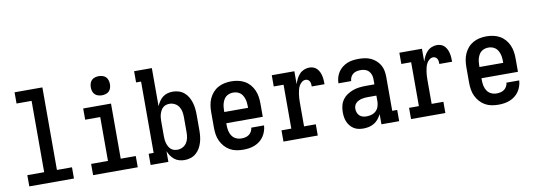

<svg xmlns="http://www.w3.org/2000/svg" viewBox="-58 -1110 4116 1482"><g transform="rotate(-10 2000.0 -368.5)"><path d="M75 0V-88H207V-647H89V-735H307V-88H425V0Z M575 0V-88H707V-432H589V-520H807V-88H925V0ZM750 -595Q735 -595 720 -599.5Q705 -604 694.5 -614.5Q684 -625 679.5 -640Q675 -655 675 -670Q675 -685 679.5 -700Q684 -715 694.5 -725.5Q705 -736 720 -740.5Q735 -745 750 -745Q765 -745 780 -740.5Q795 -736 805.5 -725.5Q816 -715 820.5 -700Q825 -685 825 -670Q825 -655 820.5 -640Q816 -625 805.5 -614.5Q795 -604 780 -599.5Q765 -595 750 -595Z M1292 8Q1271 8 1250.5 2.5Q1230 -3 1213.5 -16Q1197 -29 1185 -46.5Q1173 -64 1165 -84V0H1026V-88H1065V-647H1026V-735H1165V-436Q1173 -456 1185 -473.5Q1197 -491 1213.5 -504Q1230 -517 1250.5 -522.5Q1271 -528 1292 -528Q1316 -528 1339.5 -520.5Q1363 -513 1381.5 -497Q1400 -481 1412 -460Q1424 -439 1431 -415.5Q1438 -392 1440.5 -368Q1443 -344 1443 -320V-200Q1443 -176 1440.5 -152Q1438 -128 1431 -104.5Q1424 -81 1412 -60Q1400 -39 1381.5 -23Q1363 -7 1339.5 0.5Q1316 8 1292 8ZM1251 -80Q1272 -80 1291.5 -90Q1311 -100 1323 -118Q1335 -136 1339 -157.5Q1343 -179 1343 -200V-320Q1343 -341 1339 -362.5Q1335 -384 1323 -402Q1311 -420 1291.5 -430Q1272 -440 1251 -440Q1237 -440 1223.5 -436Q1210 -432 1199.5 -422.5Q1189 -413 1182.5 -400.5Q1176 -388 1172 -375Q1168 -362 1166.5 -348Q1165 -334 1165 -320V-200Q1165 -186 1166.5 -172Q1168 -158 1172 -145Q1176 -132 1182.5 -119.5Q1189 -107 1199.5 -97.5Q1210 -88 1223.5 -84Q1237 -80 1251 -80Z M1752 8Q1725 8 1698 3Q1671 -2 1647.5 -15.5Q1624 -29 1606 -49.5Q1588 -70 1576.5 -94.5Q1565 -119 1561 -146Q1557 -173 1557 -200V-320Q1557 -347 1561 -373.5Q1565 -400 1576 -425Q1587 -450 1605 -470.5Q1623 -491 1646.5 -504Q1670 -517 1696.5 -522.5Q1723 -528 1750 -528Q1777 -528 1803.5 -522.5Q1830 -517 1853.5 -504Q1877 -491 1895 -470.5Q1913 -450 1924 -425Q1935 -400 1939 -373.5Q1943 -347 1943 -320V-216H1657V-200Q1657 -178 1661.5 -156.5Q1666 -135 1678 -117Q1690 -99 1710 -89.5Q1730 -80 1752 -80Q1768 -80 1783.5 -83.5Q1799 -87 1811.5 -96Q1824 -105 1832 -119.5Q1840 -134 1841 -149H1941Q1940 -127 1932.5 -104.5Q1925 -82 1912.5 -63.5Q1900 -45 1881.5 -30.5Q1863 -16 1842 -7.5Q1821 1 1798 4.5Q1775 8 1752 8ZM1843 -304V-320Q1843 -334 1841 -348.5Q1839 -363 1834.5 -376.5Q1830 -390 1822.5 -402.5Q1815 -415 1803.5 -423.5Q1792 -432 1778 -436Q1764 -440 1750 -440Q1736 -440 1722 -436Q1708 -432 1696.5 -423.5Q1685 -415 1677.5 -402.5Q1670 -390 1665.5 -376.5Q1661 -363 1659 -348.5Q1657 -334 1657 -320V-304Z M2067 0V-88H2144V-432H2067V-520H2244V-419Q2251 -440 2260.5 -459.5Q2270 -479 2285 -495Q2300 -511 2320.5 -519.5Q2341 -528 2363 -528Q2379 -528 2395 -522Q2411 -516 2422 -504Q2433 -492 2440 -477Q2447 -462 2450.5 -446Q2454 -430 2455 -413.5Q2456 -397 2456 -381H2356Q2356 -391 2355 -401Q2354 -411 2349.5 -420Q2345 -429 2336.5 -434.5Q2328 -440 2318 -440Q2302 -440 2288.5 -429.5Q2275 -419 2267 -404.5Q2259 -390 2255 -374Q2251 -358 2248.5 -341.5Q2246 -325 2245 -308.5Q2244 -292 2244 -276V-88H2336V0Z M2693 8Q2673 8 2654 4Q2635 0 2619 -10Q2603 -20 2590.5 -35Q2578 -50 2570.5 -67.5Q2563 -85 2560 -104.5Q2557 -124 2557 -143Q2557 -169 2563 -194Q2569 -219 2584 -240Q2599 -261 2621 -275.5Q2643 -290 2667 -298.5Q2691 -307 2717 -310Q2743 -313 2768 -313H2835V-354Q2835 -371 2829.5 -388Q2824 -405 2812 -417.5Q2800 -430 2783 -435Q2766 -440 2749 -440Q2733 -440 2717.5 -436.5Q2702 -433 2689.5 -423.5Q2677 -414 2670 -399Q2663 -384 2663 -369H2563Q2563 -392 2569.5 -414.5Q2576 -437 2588.5 -456Q2601 -475 2619 -489.5Q2637 -504 2658.5 -513Q2680 -522 2703 -525Q2726 -528 2749 -528Q2773 -528 2797 -524.5Q2821 -521 2843 -511Q2865 -501 2883.5 -484.5Q2902 -468 2914 -447Q2926 -426 2930.5 -402Q2935 -378 2935 -354V-88H2974V0H2835V-80Q2825 -60 2811 -42.5Q2797 -25 2778 -13.5Q2759 -2 2737 3Q2715 8 2693 8ZM2733 -80Q2753 -80 2773 -86Q2793 -92 2807.5 -106Q2822 -120 2828.5 -140Q2835 -160 2835 -180V-225H2768Q2756 -225 2743.5 -224Q2731 -223 2719 -220Q2707 -217 2695.5 -211.5Q2684 -206 2675 -197.5Q2666 -189 2661.5 -177Q2657 -165 2657 -153Q2657 -138 2662 -123.5Q2667 -109 2678 -98.5Q2689 -88 2703.5 -84Q2718 -80 2733 -80Z M3067 0V-88H3144V-432H3067V-520H3244V-419Q3251 -440 3260.5 -459.5Q3270 -479 3285 -495Q3300 -511 3320.5 -519.5Q3341 -528 3363 -528Q3379 -528 3395 -522Q3411 -516 3422 -504Q3433 -492 3440 -477Q3447 -462 3450.5 -446Q3454 -430 3455 -413.5Q3456 -397 3456 -381H3356Q3356 -391 3355 -401Q3354 -411 3349.5 -420Q3345 -429 3336.5 -434.5Q3328 -440 3318 -440Q3302 -440 3288.5 -429.5Q3275 -419 3267 -404.5Q3259 -390 3255 -374Q3251 -358 3248.5 -341.5Q3246 -325 3245 -308.5Q3244 -292 3244 -276V-88H3336V0Z M3752 8Q3725 8 3698 3Q3671 -2 3647.5 -15.5Q3624 -29 3606 -49.5Q3588 -70 3576.5 -94.5Q3565 -119 3561 -146Q3557 -173 3557 -200V-320Q3557 -347 3561 -373.5Q3565 -400 3576 -425Q3587 -450 3605 -470.5Q3623 -491 3646.5 -504Q3670 -517 3696.5 -522.5Q3723 -528 3750 -528Q3777 -528 3803.5 -522.5Q3830 -517 3853.5 -504Q3877 -491 3895 -470.5Q3913 -450 3924 -425Q3935 -400 3939 -373.5Q3943 -347 3943 -320V-216H3657V-200Q3657 -178 3661.5 -156.5Q3666 -135 3678 -117Q3690 -99 3710 -89.5Q3730 -80 3752 -80Q3768 -80 3783.5 -83.5Q3799 -87 3811.5 -96Q3824 -105 3832 -119.5Q3840 -134 3841 -149H3941Q3940 -127 3932.5 -104.5Q3925 -82 3912.5 -63.5Q3900 -45 3881.5 -30.5Q3863 -16 3842 -7.5Q3821 1 3798 4.5Q3775 8 3752 8ZM3843 -304V-320Q3843 -334 3841 -348.5Q3839 -363 3834.5 -376.5Q3830 -390 3822.5 -402.5Q3815 -415 3803.5 -423.5Q3792 -432 3778 -436Q3764 -440 3750 -440Q3736 -440 3722 -436Q3708 -432 3696.5 -423.5Q3685 -415 3677.5 -402.5Q3670 -390 3665.5 -376.5Q3661 -363 3659 -348.5Q3657 -334 3657 -320V-304Z"/></g></svg>

Font: Iosevka Curly Slab Semibold
Style: Regular
Weight: 600
Monospace: yes
Designer: Belleve Invis
Foundry: Belleve Invis
Version: Version 22.1.2; ttfautohint (v1.8.4)